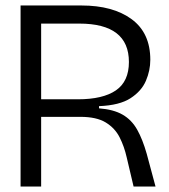

<svg xmlns="http://www.w3.org/2000/svg" viewBox="-20 -680 615 700"><path d="M55 0V-660H277Q392 -660 460 -610Q528 -560 528 -462Q528 -423 512 -385.5Q496 -348 456 -322Q416 -296 341 -293V-285Q394 -281 427 -262Q460 -243 480 -207.5Q500 -172 515 -119L547 0H467L442 -106Q433 -146 416 -179.5Q399 -213 365.5 -233.5Q332 -254 273 -254H130V0ZM130 -318H264Q355 -318 402.5 -350.5Q450 -383 450 -454Q450 -594 269 -594H130Z"/></svg>

Font: Bricolage Grotesque 96pt Light
Style: Regular
Weight: 300
Designer: Mathieu Triay
Foundry: Atelier Triay
Version: Version 1.001; ttfautohint (v1.8.4.7-5d5b);gftools[0.9.33.de